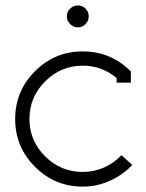

<svg xmlns="http://www.w3.org/2000/svg" viewBox="-20 -672 540 710"><path d="M239.3 -640.1Q251.5 -651.9 268.1 -651.9Q284.7 -651.9 296.4 -640.1Q308.1 -628.4 308.1 -611.8Q308.1 -595.2 296.4 -583Q284.7 -570.8 268.1 -570.8Q251.5 -570.8 239.3 -583Q227.1 -595.2 227.1 -611.8Q227.1 -628.4 239.3 -640.1ZM286.1 18.1Q182.6 18.1 109.4 -55.2Q36.1 -128.4 36.1 -231.9Q36.1 -335.4 109.4 -408.7Q182.6 -481.9 286.1 -481.9Q382.8 -481.9 452.1 -418.9L463.9 -408.2V-366.2H411.1V-383.8Q356 -429.2 286.1 -429.2Q205.1 -429.2 147 -371.1Q88.9 -313 88.9 -231.9Q88.9 -151.4 147 -93.8Q205.1 -36.1 286.1 -36.1Q327.6 -36.1 364.5 -52.5Q401.4 -68.8 429.2 -98.1L469.2 -62Q434.1 -24.9 386.2 -3.4Q338.4 18.1 286.1 18.1Z"/></svg>

Font: Rawengulk
Style: Demibold
Weight: 600
Version: Version 0.92